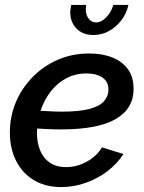

<svg xmlns="http://www.w3.org/2000/svg" viewBox="-20 -749 585 779"><path d="M229 10Q163 10 116 -19Q69 -48 44.5 -98Q20 -148 20 -211Q20 -276 44 -333.5Q68 -391 112 -436Q156 -481 214.5 -506.5Q273 -532 342 -532Q396 -532 436.5 -515.5Q477 -499 499.5 -467.5Q522 -436 522 -388Q522 -308 449.5 -266Q377 -224 229 -224Q201 -224 166 -225.5Q131 -227 87 -231L102 -302Q142 -300 173 -298Q204 -296 231 -296Q302 -296 343 -307Q384 -318 402 -338.5Q420 -359 420 -385Q420 -408 409 -422Q398 -436 378 -443.5Q358 -451 330 -451Q286 -451 249 -431.5Q212 -412 185.5 -377.5Q159 -343 144.5 -300Q130 -257 130 -209Q130 -171 142.5 -139.5Q155 -108 181.5 -89.5Q208 -71 248 -71Q291 -71 331 -92.5Q371 -114 394 -151L481 -124Q456 -85 416 -54.5Q376 -24 327.5 -7Q279 10 229 10ZM370 -658Q391 -658 411 -678.5Q431 -699 440 -729H501Q494 -695 472.5 -667Q451 -639 422 -623Q393 -607 359 -607Q316 -607 290.5 -633Q265 -659 265 -700Q265 -707 266.5 -714Q268 -721 269 -729H330Q329 -725 328.5 -720.5Q328 -716 328 -711Q328 -689 339.5 -673.5Q351 -658 370 -658Z"/></svg>

Font: Raleway Thin SemiBold
Style: Italic
Weight: 600
Italic angle: -12°
Version: Version 4.026